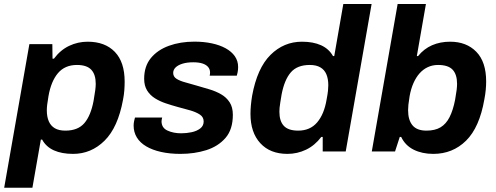

<svg xmlns="http://www.w3.org/2000/svg" viewBox="-34 -743 2434 942"><path d="M-13.5 178.2 110.1 -526.4H222.8L223.7 -455.3H230.7Q262.4 -497.7 305.2 -518Q348.1 -538.4 396.1 -538.4Q481.3 -538.4 529.5 -488.4Q577.6 -438.4 577.6 -342.5Q577.6 -322.7 576 -300.5Q574.4 -278.3 569.6 -253.8Q544.6 -117.7 479 -52.8Q413.4 12 324.6 12Q269.2 12 230.7 -5.2Q192.1 -22.5 172.7 -58.2H166.4L125 178.2ZM286.4 -102.1Q348.3 -102.1 379.8 -138.8Q411.4 -175.6 425.1 -248.2Q431 -282.1 433.3 -300.2Q435.7 -318.3 435.7 -331.6Q435.7 -377.7 413.7 -401Q391.6 -424.3 343.4 -424.3Q284.7 -424.3 250.6 -384.4Q216.6 -344.4 203.9 -271.6Q199.4 -244.7 197.5 -229.5Q195.7 -214.4 195.7 -201.7Q195.7 -170.1 205.4 -147.8Q215.1 -125.5 235 -113.8Q255 -102.1 286.4 -102.1Z M851.4 12Q798.6 12 756.1 2.4Q713.5 -7.1 683.3 -25Q653 -42.9 637.3 -68.8Q621.6 -94.8 621.6 -126.7Q621.6 -137.9 624 -149.1Q626.3 -160.3 628.3 -166.5H761.7Q760.5 -162.3 759.5 -156.5Q758.5 -150.7 758.5 -148.3Q758.5 -115.9 787.5 -102.5Q816.6 -89 854.8 -89Q880.7 -89 906 -94.3Q931.3 -99.7 948.2 -112.6Q965.2 -125.5 965.2 -147Q965.2 -168.6 947 -180.6Q928.9 -192.7 900.1 -201.2Q871.3 -209.8 838.2 -218.1Q809.1 -226.1 779.7 -235.9Q750.3 -245.7 726.2 -260.8Q702.2 -275.9 687.7 -299.2Q673.3 -322.6 673.3 -356.4Q673.3 -417.9 706.1 -458Q739 -498.1 794.9 -518.4Q850.8 -538.7 919.9 -538.7Q965.8 -538.7 1004.8 -530.4Q1043.9 -522.1 1072.9 -506.2Q1101.9 -490.3 1118.1 -467.2Q1134.3 -444 1134.3 -414.3Q1134.3 -399.8 1131.6 -387.3Q1129 -374.9 1127.7 -371.6H994.8Q995.8 -376.6 996.2 -380.3Q996.6 -384.1 996.6 -386.9Q996.6 -403.3 986.9 -414.5Q977.3 -425.7 959.1 -431.6Q941 -437.4 914 -437.4Q883.7 -437.4 861.5 -430.6Q839.4 -423.8 827.5 -412.1Q815.7 -400.4 815.7 -385.2Q815.7 -366.6 832.5 -356.1Q849.3 -345.6 876.2 -338.6Q903 -331.7 933.8 -322.2Q963.9 -313.6 994.3 -304.4Q1024.7 -295.3 1050.8 -280.4Q1076.8 -265.5 1092.6 -241.2Q1108.4 -217 1108.4 -179.8Q1108.4 -107.8 1072.3 -66.2Q1036.2 -24.7 978 -6.3Q919.8 12 851.4 12Z M1376.2 12Q1291.2 12 1243.1 -40.5Q1194.9 -92.9 1194.9 -184.2Q1194.9 -204 1196.9 -226.1Q1198.9 -248.3 1202.9 -272.7Q1227.7 -408.8 1293 -473.6Q1358.3 -538.4 1447.7 -538.4Q1502.9 -538.4 1541.4 -520.9Q1580 -503.3 1599.7 -468H1605.9L1650.4 -723.4H1789.2L1662.2 0H1549.3V-71.1H1542.3Q1510.6 -29.2 1467.5 -8.6Q1424.4 12 1376.2 12ZM1428.9 -102.1Q1487.7 -102.1 1522.1 -142.6Q1556.5 -183 1568.4 -254.8Q1573.7 -282.3 1575.2 -297.7Q1576.7 -313 1576.7 -324.7Q1576.7 -356.3 1567.2 -378.7Q1557.7 -401 1537.5 -412.6Q1517.3 -424.3 1485.9 -424.3Q1424 -424.3 1392.6 -387.7Q1361.1 -351.1 1347.4 -278.3Q1343.8 -255.7 1341.2 -240.3Q1338.6 -225 1337.7 -214.4Q1336.8 -203.7 1336.8 -194.8Q1336.8 -148.5 1358.8 -125.3Q1380.7 -102.1 1428.9 -102.1Z M2091.9 12Q2036.9 12 1995.6 -8.6Q1954.3 -29.2 1934.3 -71.1H1927.3L1904.2 0H1790.1L1916.9 -723.4H2055.7L2011.1 -468H2017.3Q2045.7 -503.5 2085.7 -521Q2125.8 -538.4 2174.4 -538.4Q2254.7 -538.4 2302.9 -488.9Q2351.2 -439.4 2351.2 -343.1Q2351.2 -324.1 2349.2 -302.2Q2347.2 -280.3 2342.4 -255.8Q2318.6 -117.9 2252.7 -52.9Q2186.9 12 2091.9 12ZM2058.2 -102.1Q2100.4 -102.1 2127.7 -118.5Q2154.9 -135 2171.8 -168.5Q2188.7 -202.1 2198.7 -252.7Q2204.5 -285 2206.5 -302.3Q2208.5 -319.7 2208.5 -331.4Q2208.5 -377.7 2186.7 -401Q2164.9 -424.3 2115.2 -424.3Q2088 -424.3 2065.2 -413.7Q2042.4 -403.2 2024.7 -383.4Q2007 -363.6 1994.5 -335.2Q1982 -306.9 1975.7 -271.4Q1971.2 -244.4 1969.7 -229.3Q1968.2 -214.2 1968.2 -202.3Q1968.2 -154.2 1989.8 -128.2Q2011.4 -102.1 2058.2 -102.1Z"/></svg>

Font: Archivo Variable SemiBold
Style: Italic
Weight: 600
Italic angle: -10°
Designer: Hector Gatti
Foundry: Omnibus-Type
Version: Version 2.001